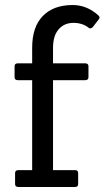

<svg xmlns="http://www.w3.org/2000/svg" viewBox="-20 -744 427 764"><path d="M279 0H53Q40 0 40 -12V-55Q40 -67 53 -67H108V-425H51Q38 -425 38 -437V-480Q38 -492 51 -492H108V-554Q108 -637 150.5 -680.5Q193 -724 269 -724Q325 -724 370 -684Q376 -679 376 -674.5Q376 -670 373 -667L349 -636Q340 -627 332 -634Q308 -653 272 -653Q236 -653 213.5 -627.5Q191 -602 191 -553V-492H319Q332 -492 332 -480V-437Q332 -425 319 -425H191V-67H279Q291 -67 291 -55V-12Q291 0 279 0Z"/></svg>

Font: Sanchez
Style: Regular
Weight: 400
Designer: Daniel Hernández
Foundry: LatinoType
Version: Version 1.001